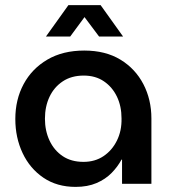

<svg xmlns="http://www.w3.org/2000/svg" viewBox="-20 -720 678 752"><path d="M276 12Q203 12 150 -24Q97 -60 68.5 -120.5Q40 -181 40 -254Q40 -330 72.5 -390.5Q105 -451 165.5 -486.5Q226 -522 310 -522Q393 -522 451.5 -486.5Q510 -451 541.5 -390.5Q573 -330 573 -256V0H458V-95H456Q441 -67 417 -42.5Q393 -18 358 -3Q323 12 276 12ZM307 -86Q352 -86 385.5 -108.5Q419 -131 438 -169.5Q457 -208 456 -256Q456 -304 438 -341.5Q420 -379 387 -401.5Q354 -424 308 -424Q260 -424 226 -401.5Q192 -379 174 -341Q156 -303 156 -255Q156 -208 174 -169.5Q192 -131 225.5 -108.5Q259 -86 307 -86ZM160 -577 248 -700H374L462 -577H368L311 -653L255 -577Z"/></svg>

Font: MuseoModerno SemiBold Medium
Style: Regular
Weight: 500
Version: Version 1.001